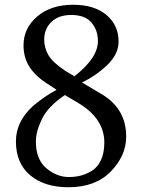

<svg xmlns="http://www.w3.org/2000/svg" viewBox="-20 -776 598 808"><path d="M280 -713Q226 -713 196 -683.5Q166 -654 166 -609Q166 -575 183.5 -544.5Q201 -514 253 -479L293 -455Q392 -532 392 -603Q392 -650 364.5 -681.5Q337 -713 280 -713ZM479 -601Q479 -548 431.5 -502.5Q384 -457 325 -429L414 -376Q511 -315 511 -201Q511 -121 446.5 -54.5Q382 12 268 12Q167 12 107 -38.5Q47 -89 47 -181Q47 -265 119 -330Q166 -370 218 -398L188 -418Q131 -453 105 -493Q79 -533 79 -585Q79 -658 137 -707Q195 -756 288 -756Q377 -756 428 -713Q479 -670 479 -601ZM270 -31Q295 -31 318 -36.5Q341 -42 365.5 -56.5Q390 -71 404.5 -101.5Q419 -132 419 -176Q419 -276 312 -341L253 -376Q183 -329 157 -276Q131 -223 131 -181Q131 -105 175 -68Q219 -31 270 -31Z"/></svg>

Font: Indiction Unicode
Style: Normal
Weight: 500
Version: Version 1.1